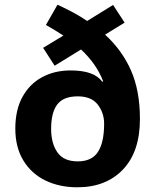

<svg xmlns="http://www.w3.org/2000/svg" viewBox="-20 -785 659 815"><path d="M224 -765Q259 -749 290.5 -732Q322 -715 350 -696L460 -764L509 -689L426 -638Q499 -571 536.5 -485Q574 -399 574 -280Q574 -141 502 -65.5Q430 10 308 10Q232 10 172.5 -19Q113 -48 79 -104Q45 -160 45 -239Q45 -318 75 -373Q105 -428 158 -457Q211 -486 280 -486Q380 -486 414 -438L418 -440Q402 -480 379 -512.5Q356 -545 324 -575L212 -506L163 -582L249 -634Q232 -645 213.5 -656.5Q195 -668 175 -679ZM310 -376Q249 -376 223 -341.5Q197 -307 197 -238Q197 -177 223.5 -138.5Q250 -100 310 -100Q370 -100 396 -140.5Q422 -181 422 -260Q422 -306 395 -341Q368 -376 310 -376Z"/></svg>

Font: Noto Sans Telugu
Style: Bold
Weight: 700
Designer: Jelle Bosma - Monotype Design Team
Foundry: Monotype Imaging Inc.
Version: Version 2.005; ttfautohint (v1.8.4.7-5d5b)